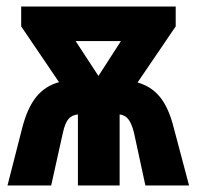

<svg xmlns="http://www.w3.org/2000/svg" viewBox="-20 -569 603 589"><path d="M48 -176 3 0H137L173 -162C182 -202 194 -215 219 -218V0H347V-218C369 -215 381 -201 391 -162L426 0H560L513 -177C492 -261 457 -300 402 -316L519 -488V-549H45V-488L161 -317C105 -301 70 -261 48 -176ZM282 -336 212 -443H351Z"/></svg>

Font: Noto Sans Mono SemiCondensed ExtraBold
Style: Regular
Weight: 800
Width: 4
Designer: Monotype Design Team
Foundry: Monotype Imaging Inc.
Version: Version 2.014